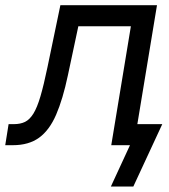

<svg xmlns="http://www.w3.org/2000/svg" viewBox="-55 -549 639 726"><path d="M-35.2 0 -22.5 -79.6H-2.9Q22 -79.6 39.6 -88.1Q57.1 -96.7 71.3 -119.4Q85.4 -142.1 97.9 -184.6Q110.4 -227.1 124.5 -294.9L173.3 -529.3H538.6L451.2 0H365.7L439.9 -449.7H241.2L201.7 -264.2Q182.6 -173.8 157.2 -115.2Q131.8 -56.6 92.8 -28.3Q53.7 0 -6.3 0ZM364.3 156.2 436.5 0H405.3L418 -79.6H558.6L449.2 156.2Z"/></svg>

Font: Inter 24pt
Style: Italic
Weight: 400
Italic angle: -9.3988°
Designer: Rasmus Andersson
Foundry: rsms
Version: Version 4.001;git-66647c0bb